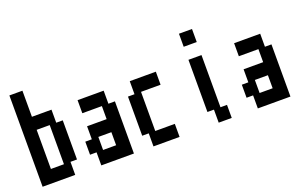

<svg xmlns="http://www.w3.org/2000/svg" viewBox="-100 -1427 2700 1729"><g transform="rotate(-20 1250.0 -562.5)"><path d="M187.5 -750H375V-625H437.5V-250H375V-125H62.5V-1000H187.5ZM187.5 -250H312.5V-625H187.5Z M625 -750H875V-625H937.5V-125H625V-250H562.5V-375H625V-500H812.5V-625H625ZM812.5 -375H687.5V-250H812.5Z M1125 -750H1375V-625H1187.5V-250H1375V-125H1125V-250H1062.5V-625H1125Z M1687.5 -750H1812.5V-250H1875V-125H1750V-250H1687.5ZM1687.5 -1000H1812.5V-875H1687.5Z M2125 -750H2375V-625H2437.5V-125H2125V-250H2062.5V-375H2125V-500H2312.5V-625H2125ZM2312.5 -375H2187.5V-250H2312.5Z"/></g></svg>

Font: Amiga Topaz Unicode Rus
Style: Regular
Weight: 400
Designer: dMG of Trueschool and Divine Stylers
Foundry: dMG of Trueschool and Divine Stylers
Version: Version 1.1